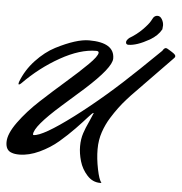

<svg xmlns="http://www.w3.org/2000/svg" viewBox="-164 -933 1091 1150"><g transform="rotate(5 382.0 -357.5)"><path d="M506 -236Q548 -304 597 -358L617 -380L853 -623Q863 -632 863 -638Q863 -644 860 -647.5Q857 -651 851.5 -655.5Q846 -660 840.5 -663Q835 -666 826 -672Q809 -683 804 -683Q793 -683 783 -665L660 -546Q469 -362 291.5 -228.5Q114 -95 59 -95Q55 -95 55 -99Q55 -147 210 -284Q275 -341 340 -399Q494 -538 494 -593Q494 -689 341 -689Q265 -689 142 -626Q82 -595 27 -536.5Q-28 -478 -56 -404Q-58 -398 -58 -393.5Q-58 -389 -55 -389Q-50 -389 -41 -398Q56 -497 174 -563.5Q292 -630 389 -630Q404 -630 404 -620Q403 -599 351 -547.5Q299 -496 225.5 -432Q152 -368 78 -299.5Q4 -231 -47.5 -160Q-99 -89 -99 -39Q-99 10 -63 22Q-45 29 -17 29Q41 29 104 -0.5Q167 -30 216 -72Q265 -114 306 -156.5Q347 -199 373 -228.5Q399 -258 404 -258Q406 -258 406 -257Q399 -239 385.5 -209Q372 -179 366.5 -166Q361 -153 354 -132Q342 -96 342 -53Q342 -10 355.5 36.5Q369 83 402 119.5Q435 156 481 156Q488 156 488 153Q474 139 461 75.5Q448 12 448 -44Q448 -100 464.5 -148Q481 -196 506 -236ZM562 -698Q562 -709 579 -724Q623 -750 656 -783.5Q689 -817 700 -837L711 -857Q721 -871 737 -871Q753 -871 763.5 -853Q774 -835 774 -816L772 -793Q751 -754 703 -726Q627 -683 577 -683Q562 -683 562 -698Z"/></g></svg>

Font: Mr Dafoe
Style: Regular
Weight: 400
Designer: Alejandro Paul
Foundry: Alejandro Paul
Version: Version 1.000